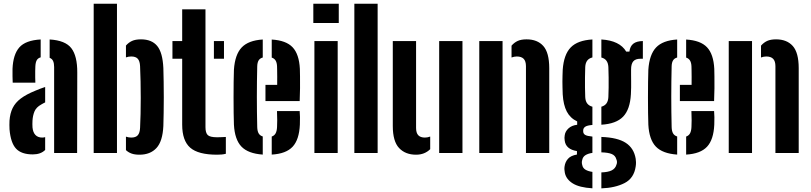

<svg xmlns="http://www.w3.org/2000/svg" viewBox="-20 -820 4344 1029"><path d="M31 -127.1Q30.5 -137.2 30.4 -150.2Q30.4 -163.2 30.9 -173.3Q33.8 -212.6 47.9 -241.2Q62 -269.8 91.3 -292Q120.6 -314.1 169.6 -334Q183 -339.9 196 -344.7Q209 -349.6 222 -353.8V-271.3Q217 -268.9 211.7 -266Q206.5 -263.1 201 -259.9Q174.1 -245.1 164.8 -222.7Q155.6 -200.3 154.1 -173.3Q153.6 -164 153.6 -155Q153.7 -145.9 154.2 -136.8Q156.7 -110.4 169.9 -96.6Q183.2 -82.7 206.6 -82.7Q213.7 -82.7 222 -85V-16.3Q198.2 7.5 155.7 7.5Q94.7 7.5 65.9 -23.5Q37.1 -54.6 31 -127.1ZM48.1 -377Q47.6 -386.6 47.1 -410.2Q46.6 -433.7 47.1 -451.1Q50.3 -528 83.6 -566Q117 -604 198 -608.5V-512.7Q183.7 -508.8 177.1 -497.5Q170.6 -486.2 169.5 -464.9Q169 -456.5 168.7 -439.6Q168.5 -422.7 168.7 -405.3Q169 -387.8 169.5 -377ZM270.1 0V-460.8Q270.1 -480.3 264.8 -492.5Q259.6 -504.7 246.1 -510.1V-608.5Q330.3 -603.5 362.4 -561.6Q394.5 -519.8 394.1 -431.8L393.3 0Z M482.1 0V-800H606.9V0ZM655 -15.4V-87.6Q661.9 -85.2 668.9 -84Q675.9 -82.7 683.1 -82.7Q707.6 -82.7 718.5 -95.2Q729.4 -107.7 730.7 -134.4Q732.5 -168.4 733.4 -209.7Q734.3 -250.9 734.3 -295.5Q734.3 -340 733.4 -383.7Q732.5 -427.4 730.7 -465.6Q729.4 -492.5 718.5 -504.9Q707.6 -517.3 683.1 -517.3Q669.1 -517.3 655 -512.4V-575.8Q669.1 -592.1 687.6 -600.6Q706.1 -609.1 735.6 -609.1Q793.4 -609.1 822.6 -573.6Q851.7 -538.1 855.5 -455.2Q856.5 -424.5 857.1 -383.5Q857.8 -342.5 857.8 -298.7Q857.8 -254.9 857.1 -214.6Q856.5 -174.2 855.5 -144.9Q851.7 -62.6 818.5 -26.7Q785.4 9.1 727.5 9.1Q702.1 9.1 685 2.9Q668 -3.2 655 -15.4Z M904.2 -505.1V-600H956.4V-770H1081.2V-138.2Q1081.2 -108.5 1093.1 -96.4Q1105 -84.3 1143.9 -84.3Q1156.1 -84.3 1166.7 -84.9Q1177.2 -85.5 1190.4 -86V4.1Q1180.2 6.8 1168.3 8Q1156.4 9.1 1143.5 9.1Q1042.4 9.1 999.4 -28.5Q956.4 -66.1 956.4 -152V-505.1ZM1126.4 -505.1V-600H1180.4V-505.1Z M1233.7 -152Q1232.7 -176.1 1232.2 -214.9Q1231.7 -253.7 1231.7 -297.5Q1231.7 -341.3 1232.2 -381.1Q1232.7 -420.9 1233.7 -446.3Q1239.2 -527.6 1275.2 -565.6Q1311.2 -603.6 1388.2 -608.3V-511.8Q1373.2 -507.7 1366.2 -496.4Q1359.2 -485.1 1358.6 -464.9Q1357.6 -424 1357.1 -383.2Q1356.6 -342.4 1356.6 -301.6Q1356.6 -260.7 1357.1 -220.2Q1357.6 -179.8 1358.6 -139.1Q1359.2 -117.2 1366.2 -105.2Q1373.1 -93.2 1388.2 -88.6V8.5Q1310 3.2 1274 -34.3Q1238 -71.9 1233.7 -152ZM1436.3 8.5V-88.2Q1450.2 -92.9 1456.9 -105Q1463.7 -117.1 1464.8 -139.1Q1465.8 -153.1 1465.7 -175.4Q1465.7 -197.7 1464.5 -224.9H1586.1Q1587.2 -214.6 1587.7 -192Q1588.1 -169.5 1587.1 -152Q1583.5 -71.5 1548.3 -33.7Q1513.1 4.1 1436.3 8.5ZM1402.7 -278.4V-365.2H1465.5Q1465.8 -388.4 1465.7 -408.8Q1465.5 -429.3 1465.3 -444Q1465 -458.8 1464.8 -464.9Q1463.9 -484.4 1457 -495.6Q1450.1 -506.9 1436.3 -511.4V-608.1Q1513.1 -603.6 1548.1 -566.7Q1583.1 -529.7 1587.1 -451.1Q1587.6 -438.8 1587.9 -410.4Q1588.2 -382 1588 -346.8Q1587.7 -311.7 1586.1 -278.4Z M1659.2 -696.9V-800H1795.6V-696.9ZM1665 0V-600H1789.8V0Z M1879.1 0V-800H2003.9V0Z M2085.1 -144.9V-600H2209.9V-134.4Q2209.9 -107.7 2221.6 -95.2Q2233.3 -82.7 2257.5 -82.7Q2270.9 -82.7 2285.6 -88.1V-20.5Q2255.8 9.1 2209.9 9.1Q2152.4 9.1 2118.8 -26.7Q2085.1 -62.5 2085.1 -144.9ZM2333.7 0V-600H2458.5V0Z M2548.6 0V-600H2673.4V0ZM2798.8 0V-465.6Q2798.6 -492.5 2786.4 -504.9Q2774.2 -517.3 2749.6 -517.3Q2742.5 -517.3 2735.5 -515.9Q2728.5 -514.5 2721.5 -511.9V-575.3Q2735.7 -591.8 2754.3 -600.5Q2772.8 -609.1 2802.1 -609.1Q2859.9 -609.1 2891.7 -573.6Q2923.4 -538.1 2923.6 -455.2V0Z M3154.9 189.2Q3085.2 185.1 3049.7 163Q3014.1 140.8 3007.2 106Q3005.6 97.9 3005 89.5Q3004.3 81 3005.6 72.7Q3008.8 48.4 3024 31.1Q3039.1 13.8 3072.1 8.2V-10.3Q3012.4 -19.8 3006.5 -66.3Q3005.2 -76.5 3005.2 -81.1Q3005.2 -85.6 3006.5 -94.5Q3009 -115.3 3026.5 -131.7Q3044.1 -148.1 3073.3 -151.3V-169.3Q3036.1 -186.8 3017.6 -222.2Q2999.2 -257.6 2995.8 -314.4Q2995.2 -334.3 2994.7 -350.6Q2994.2 -366.8 2994.2 -382Q2994.2 -397.1 2994.7 -412.6Q2995.2 -428.2 2995.8 -446.3Q3001.7 -528 3038.9 -566Q3076.1 -604.1 3154.9 -608.5V-512.2Q3136.3 -507.6 3126.9 -494.9Q3117.5 -482.1 3116.5 -460.8Q3115.5 -432.8 3115.2 -404.8Q3114.9 -376.9 3115.2 -350.3Q3115.5 -323.7 3116.5 -299.9Q3117.5 -278.1 3127.1 -265.5Q3136.7 -252.9 3154.9 -248.1V-150.3Q3127 -148.1 3116.3 -140.7Q3105.5 -133.4 3105.5 -120.3Q3105.5 -119.5 3105.5 -118.5Q3105.5 -117.6 3105.5 -116.3Q3105.5 -103.4 3116.1 -97.1Q3126.6 -90.7 3154.9 -88V-0.6Q3132.2 2.6 3118 11.4Q3103.8 20.3 3100.6 36.3Q3098.3 43.6 3098.3 50.5Q3098.3 57.5 3100.6 65.1Q3103.8 81.1 3118.1 89.6Q3132.3 98 3154.9 101.2ZM3202.9 189.5V104Q3239.1 102.9 3258.6 93Q3278.1 83.1 3283.8 62.6Q3287 55 3286.7 47.7Q3286.3 40.3 3283.1 33.1Q3277.7 13.5 3258.5 5.4Q3239.2 -2.6 3202.9 -3.5V-86.1Q3290.2 -83 3333.9 -54.3Q3377.6 -25.7 3386.9 30.7Q3388.2 38 3388.5 48.8Q3388.9 59.7 3386.9 72.2Q3378 135.1 3327.3 161.1Q3276.6 187 3202.9 189.5ZM3202.9 -151.6V-248.1Q3220.6 -252.9 3230 -265.5Q3239.4 -278.1 3240.5 -299.9Q3241.6 -323.7 3241.9 -350.3Q3242.1 -376.9 3241.9 -404.8Q3241.6 -432.8 3240.5 -460.8Q3239.4 -482.1 3230 -494.7Q3220.7 -507.2 3202.9 -511.8V-608.5Q3301.4 -602.5 3336.2 -543.3H3353.2Q3356.8 -572.3 3374.3 -585.9Q3391.9 -599.6 3425.3 -600V-505.1H3411.8Q3386 -505.1 3374.1 -491.4Q3362.2 -477.7 3362.2 -447.5V-419.6Q3362.2 -400.3 3362.5 -383.8Q3362.7 -367.3 3362.5 -350.7Q3362.3 -334.1 3361.2 -314.4Q3356.6 -233.2 3319.5 -194.8Q3282.4 -156.3 3202.9 -151.6Z M3454.7 -152Q3453.7 -176.1 3453.2 -214.9Q3452.7 -253.7 3452.7 -297.5Q3452.7 -341.3 3453.2 -381.1Q3453.7 -420.9 3454.7 -446.3Q3460.2 -527.6 3496.2 -565.6Q3532.2 -603.6 3609.2 -608.3V-511.8Q3594.2 -507.7 3587.2 -496.4Q3580.2 -485.1 3579.6 -464.9Q3578.6 -424 3578.1 -383.2Q3577.6 -342.4 3577.6 -301.6Q3577.6 -260.7 3578.1 -220.2Q3578.6 -179.8 3579.6 -139.1Q3580.2 -117.2 3587.2 -105.2Q3594.1 -93.2 3609.2 -88.6V8.5Q3531 3.2 3495 -34.3Q3459 -71.9 3454.7 -152ZM3657.3 8.5V-88.2Q3671.2 -92.9 3677.9 -105Q3684.7 -117.1 3685.8 -139.1Q3686.8 -153.1 3686.7 -175.4Q3686.7 -197.7 3685.5 -224.9H3807.1Q3808.2 -214.6 3808.7 -192Q3809.1 -169.5 3808.1 -152Q3804.5 -71.5 3769.3 -33.7Q3734.1 4.1 3657.3 8.5ZM3623.7 -278.4V-365.2H3686.5Q3686.8 -388.4 3686.7 -408.8Q3686.5 -429.3 3686.3 -444Q3686 -458.8 3685.8 -464.9Q3684.9 -484.4 3678 -495.6Q3671.1 -506.9 3657.3 -511.4V-608.1Q3734.1 -603.6 3769.1 -566.7Q3804.1 -529.7 3808.1 -451.1Q3808.6 -438.8 3808.9 -410.4Q3809.2 -382 3809 -346.8Q3808.7 -311.7 3807.1 -278.4Z M3885.6 0V-600H4010.4V0ZM4135.8 0V-465.6Q4135.6 -492.5 4123.4 -504.9Q4111.2 -517.3 4086.6 -517.3Q4079.5 -517.3 4072.5 -515.9Q4065.5 -514.5 4058.5 -511.9V-575.3Q4072.7 -591.8 4091.3 -600.5Q4109.8 -609.1 4139.1 -609.1Q4196.9 -609.1 4228.7 -573.6Q4260.4 -538.1 4260.6 -455.2V0Z"/></svg>

Font: Big Shoulders Stencil Thin
Style: Regular
Weight: 100
Designer: Patric King
Foundry: XO Type Co
Version: Version 2.001